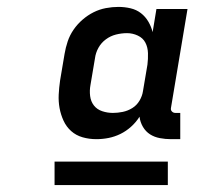

<svg xmlns="http://www.w3.org/2000/svg" viewBox="-20 -720 640 556"><path d="M259 -317Q238 -317 219 -322.5Q200 -328 186 -340.5Q172 -353 164 -370.5Q156 -388 152.5 -407Q149 -426 150 -446Q151 -466 154 -487L167 -564Q170 -582 176 -600Q182 -618 193 -634Q204 -650 219 -663Q234 -676 251 -684.5Q268 -693 286.5 -696.5Q305 -700 323 -700Q341 -700 358 -696Q375 -692 388 -682Q401 -672 409.5 -657.5Q418 -643 422 -627L433 -694H523L475 -407Q474 -401 478 -397Q482 -393 488 -393H502V-317H475Q459 -317 443 -320Q427 -323 414.5 -331Q402 -339 394 -352.5Q386 -366 384 -382Q374 -366 359.5 -353Q345 -340 328.5 -332Q312 -324 294.5 -320.5Q277 -317 259 -317ZM307 -393Q321 -393 335.5 -396Q350 -399 363 -407Q376 -415 384 -428.5Q392 -442 394 -456L407 -533Q409 -549 408.5 -566Q408 -583 401 -596.5Q394 -610 379 -617Q364 -624 348 -624Q332 -624 316 -620Q300 -616 286.5 -606Q273 -596 265 -581.5Q257 -567 255 -551L242 -474Q239 -458 241 -442Q243 -426 252 -414.5Q261 -403 276 -398Q291 -393 307 -393ZM466 -184H138V-252H466Z"/></svg>

Font: Iosevka Slab Extended
Style: Bold Italic
Weight: 700
Width: 7
Italic angle: -9°
Monospace: yes
Designer: Belleve Invis
Foundry: Belleve Invis
Version: Version 11.1.0; ttfautohint (v1.8.3)